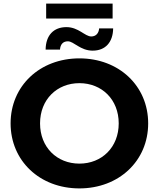

<svg xmlns="http://www.w3.org/2000/svg" viewBox="-20 -1037 884 1069"><path d="M237 -934H607V-1017H237ZM496 -755C567 -755 609 -802 610 -879H532C530 -853 515 -834 488 -834C453 -834 417 -886 350 -886C279 -886 235 -841 234 -761H314C316 -790 331 -807 358 -807C391 -807 427 -755 496 -755ZM422 12C642 12 805 -141 805 -350C805 -559 642 -712 422 -712C201 -712 39 -558 39 -350C39 -142 201 12 422 12ZM422 -126C297 -126 203 -217 203 -350C203 -483 297 -574 422 -574C547 -574 641 -483 641 -350C641 -217 547 -126 422 -126Z"/></svg>

Font: Talent SemiBold
Style: Bold
Weight: 700
Designer: Mike Powis
Version: Version 1.001;hotconv 1.0.109;makeotfexe 2.5.65596